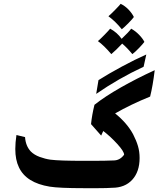

<svg xmlns="http://www.w3.org/2000/svg" viewBox="-20 -975 849 1004"><path d="M111 -258Q114 -212 141 -183Q159 -165 187.5 -154.5Q216 -144 244 -140Q291 -134 419 -134H457Q533 -134 574 -136Q607 -136 629 -166Q629 -183 593.5 -222Q558 -261 520 -290L509 -266L456 -326Q461 -375 474 -427Q528 -470 611.5 -517.5Q695 -565 789 -608Q779 -525 765 -470Q664 -429 582 -382Q644 -332 676 -273Q693 -240 701.5 -211Q710 -182 710 -149Q710 -77 671.5 -35Q633 7 566 7Q540 9 492 9H420Q289 9 240 1Q117 -19 79 -100Q60 -139 60 -196Q60 -229 66 -269ZM495 -556Q549 -590 617.5 -627Q686 -664 745 -690L731 -626Q600 -565 483 -484ZM547 -890Q560 -901 582 -923.5Q604 -946 611 -955Q634 -944 652.5 -924.5Q671 -905 680 -886Q673 -876 652.5 -855Q632 -834 617 -822Q583 -864 547 -890ZM735 -756Q728 -746 707.5 -724.5Q687 -703 672 -692Q646 -724 619 -747Q586 -712 562 -692Q524 -737 492 -760Q505 -771 527 -793.5Q549 -816 556 -825Q593 -805 616 -772Q654 -808 666 -825Q688 -813 707 -793.5Q726 -774 735 -756Z"/></svg>

Font: Mirza
Style: Bold
Weight: 700
Designer: Arabic design by Kourosh Beigpour, Latin design by Eduardo Tunni, engineering by Lasse Fister
Version: Version 1.0010g